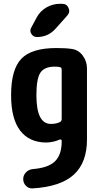

<svg xmlns="http://www.w3.org/2000/svg" viewBox="-20 -790 540 1038"><path d="M304.7 -769.5H315.4Q340.8 -769.5 350.6 -747.1Q360.4 -724.6 343.8 -706.1L280.3 -634.8Q240.2 -589.8 179.7 -589.8Q160.2 -589.8 149.4 -606.9Q138.7 -624 149.4 -641.6L178.7 -696.3Q197.3 -730.5 231.4 -750Q265.6 -769.5 304.7 -769.5ZM313.5 -146.5V-414.1Q313.5 -425.8 301.8 -427.7Q293.9 -429.7 275.4 -429.7Q220.7 -429.7 198.7 -397.5Q176.8 -365.2 176.8 -275.4Q176.8 -120.1 254.9 -120.1Q284.2 -120.1 303.7 -129.9Q313.5 -134.8 313.5 -146.5ZM368.2 -525.4Q404.3 -520.5 427.2 -489.7Q450.2 -459 450.2 -419.9V-35.2Q450.2 89.8 378.4 154.8Q306.6 219.7 156.2 228.5Q134.8 229.5 120.1 214.4Q105.5 199.2 105.5 178.2Q105.5 157.2 120.6 141.6Q135.7 126 158.2 124Q242.2 117.2 277.8 81.5Q313.5 45.9 313.5 -25.4V-29.3Q313.5 -33.2 309.6 -35.2Q305.7 -37.1 301.8 -35.2Q268.6 -20.5 230.5 -19.5Q138.7 -19.5 89.4 -83.5Q40 -147.5 40 -275.4Q40 -415 95.7 -472.7Q151.4 -530.3 285.2 -530.3Q336.9 -530.3 368.2 -525.4Z"/></svg>

Font: Rounded-X Mgen+ 1mn bold
Style: Bold
Weight: 700
Designer: [Source Han Sans]
Ryoko NISHIZUKA  (kana & ideographs); Paul D. Hunt (Latin, Greek & Cyrillic); Wenlong ZHANG  (bopomofo
Version: Version 1.059.20150602